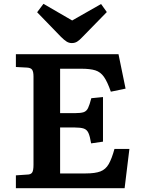

<svg xmlns="http://www.w3.org/2000/svg" viewBox="-20 -983 748 1003"><path d="M63 0V-67L122 -71Q140 -71 147.5 -81Q155 -91 155 -122V-583Q155 -608 148 -618.5Q141 -629 120 -630L63 -633V-700H599L636 -520L559 -504Q541 -556 523 -581.5Q505 -607 478 -615.5Q451 -624 404 -624H294V-392H373Q402 -392 417 -397Q432 -402 440 -418.5Q448 -435 457 -470L518 -476V-243L456 -234Q450 -271 442 -288.5Q434 -306 417.5 -311.5Q401 -317 371 -317H294V-77H428Q477 -77 504.5 -87.5Q532 -98 548 -126Q564 -154 578 -205H656L631 0ZM355 -758Q341 -758 328.5 -765.5Q316 -773 298 -791L174 -919L207 -963L357 -876L508 -962L538 -920L409 -788Q395 -773 383 -765.5Q371 -758 355 -758Z"/></svg>

Font: Literata 7pt SemiBold
Style: Regular
Weight: 600
Designer: Latin by Veronika Burian and Jose Scaglione. Greek by Irene Vlachou. Cyrillic by Vera Evstafieva.
Foundry: TypeTogether
Version: Version 3.002